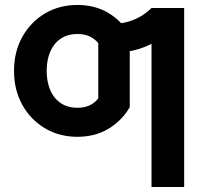

<svg xmlns="http://www.w3.org/2000/svg" viewBox="-20 -540 815 775"><path d="M668.9 -427Q648.2 -400.1 615.7 -377.7Q583.3 -355.2 538.6 -341.7Q493.9 -328.1 436.3 -328.1V-444.3Q471.9 -444.3 501.6 -453.7Q531.2 -463.1 554 -477.8Q576.7 -492.4 591.6 -507.8ZM591.6 214.8V-507.8H723.4V214.8ZM376.7 -107.2V-400.6H503.7V-107.2ZM396.7 -178.7 503.7 -107.2Q471.2 -52 417.2 -19.9Q363.3 12.2 292.5 12.2Q219.2 12.2 161.4 -22.2Q103.5 -56.6 70.1 -116.7Q36.6 -176.8 36.6 -253.9Q36.6 -331.1 70.1 -391.1Q103.5 -451.2 161.4 -485.6Q219.2 -520 292.5 -520Q363.3 -520 417.1 -487.9Q470.9 -455.8 503.7 -400.6L401.1 -319.8Q392.6 -345.2 378.2 -363.9Q363.8 -382.6 342.7 -392.7Q321.5 -402.8 292.5 -402.8Q262.5 -402.8 239.3 -392Q216.1 -381.1 200.3 -361.1Q184.6 -341.1 176.5 -313.8Q168.5 -286.6 168.5 -253.9Q168.5 -221.4 176.5 -194.1Q184.6 -166.7 200.3 -146.7Q216.1 -126.7 239.3 -115.8Q262.5 -105 292.5 -105Q319.8 -105 339.8 -113.9Q359.9 -122.8 373.8 -139.4Q387.7 -156 396.7 -178.7Z"/></svg>

Font: Giphurs
Style: Regular
Weight: 400
Version: Version 2.010